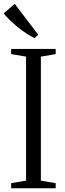

<svg xmlns="http://www.w3.org/2000/svg" viewBox="-32 -1004 345 1024"><path d="M107 -40.5V-702L27.5 -715.5V-743H265V-715.5L186 -702V-40.5L265 -27V0H27.5V-27.5ZM151.5 -801Q133 -810 109.5 -825.2Q86 -840.5 62.5 -859.5Q39 -878.5 19.2 -897.8Q-0.5 -917 -12.5 -932.5L46.5 -983.5L172 -818.5L152.5 -801Z"/></svg>

Font: Merriweather 96pt Light
Style: Regular
Weight: 300
Version: Version 2.100